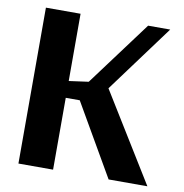

<svg xmlns="http://www.w3.org/2000/svg" viewBox="-79 -775 812 849"><g transform="rotate(10 327.0 -350.0)"><path d="M197.7 -322.6V-395.7L302.6 -410.1L518.1 -700H617.3L338.7 -322.6ZM59.2 0V-700H214.8V0ZM464.1 0 252.8 -365.6 384.5 -411.4 638.2 0Z"/></g></svg>

Font: Sutasoma
Style: Regular
Weight: 400
Designer: Izhar Fathurrohim, Akbar Rohmanto, Arusyal Khofiqoini
Foundry: Kiwari Kolektiv
Version: Version 1.102